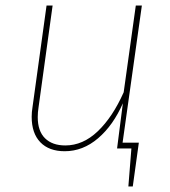

<svg xmlns="http://www.w3.org/2000/svg" viewBox="-20 -539 616 697"><path d="M425 -21H484L462 138H446L457 0H405L426 -164Q391 -84 336 -37Q281 10 215 10Q158 10 126.5 -22.5Q95 -55 95 -115Q95 -132 98 -150L149 -519H171L120 -150Q117 -131 117 -114Q117 -63 143.5 -37Q170 -11 217 -11Q281 -11 335 -62.5Q389 -114 429 -204L473 -519H495Z"/></svg>

Font: Fira Sans Thin
Style: Italic
Weight: 250
Italic angle: -8°
Designer: Carrois Corporate & Edenspiekermann AG
Foundry: Carrois Corporate GbR & Edenspiekermann AG
Version: Version 4.203